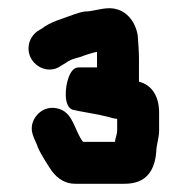

<svg xmlns="http://www.w3.org/2000/svg" viewBox="-20 -710 457 467"><path d="M260 -369V-365H182C162 -390 159 -432 127 -444C95 -456 70 -437 61 -416C50 -389 66 -371 72 -352C79 -335 96 -309 106 -294C122 -273 141 -263 163 -263H283C335 -263 356 -294 360 -340C360 -356 367 -375 367 -392V-436C367 -475 350 -503 319 -511H318V-569C318 -585 316 -610 315 -624C309 -660 284 -690 246 -690C225 -690 206 -682 186 -682C178 -681 169 -678 160 -675C132 -664 104 -658 81 -640L71 -634C60 -626 52 -614 50 -600C43 -557 93 -523 130 -551L140 -557C146 -562 156 -566 163 -568L177 -572C187 -576 202 -581 216 -584V-546H171C161 -546 153 -538 147 -522C138 -499 134 -450 157 -443C183 -437 215 -433 242 -426C250 -424 258 -421 265 -421V-392C265 -385 261 -374 260 -369Z"/></svg>

Font: Electronic
Style: UltBlk
Weight: 500
Version: Version 1.011